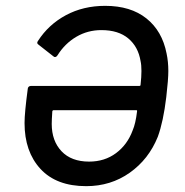

<svg xmlns="http://www.w3.org/2000/svg" viewBox="-20 -627 634 657"><path d="M556 -384Q556 -355 549 -295Q539 -211 520 -159Q489 -82 424 -36Q359 10 275 10Q173 10 118.5 -49Q64 -108 64 -206Q64 -241 75 -323Q75 -327 78 -330Q81 -333 86 -333H457Q461 -333 461 -337Q464 -364 464 -384Q464 -405 461 -418Q453 -467 419 -495.5Q385 -524 327 -524Q280 -524 241 -501Q202 -478 177 -438Q174 -433 170 -432Q166 -431 163 -434L112 -474Q104 -479 110 -487Q146 -543 205.5 -575Q265 -607 340 -607Q427 -607 481 -564Q535 -521 550 -444Q556 -416 556 -384ZM434 -181Q444 -204 449 -246Q450 -250 446 -250H164Q160 -250 159 -246Q157 -216 157 -203Q157 -145 190.5 -109.5Q224 -74 285 -74Q338 -74 377 -103Q416 -132 434 -181Z"/></svg>

Font: Barlow Medium
Style: Italic
Weight: 500
Italic angle: -7°
Designer: Jeremy Tribby
Foundry: Tribby Type
Version: Version 1.408